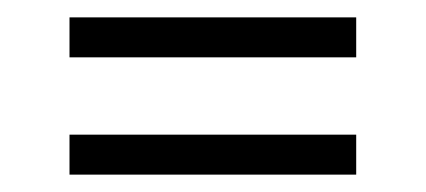

<svg xmlns="http://www.w3.org/2000/svg" viewBox="-20 -349 490 221"><path d="M60 -283V-329H390V-283ZM60 -148V-194H390V-148Z"/></svg>

Font: Rasa Light
Style: Regular
Weight: 300
Designer: Anna Giedrys (Yrsa+Rasa design), David Brezina (Yrsa art-direction, Rasa art-direction, design)
Foundry: Rosetta Type Foundry
Version: Version 2.004